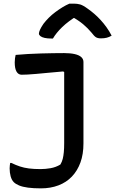

<svg xmlns="http://www.w3.org/2000/svg" viewBox="-20 -836 640 1056"><path d="M333 -544Q367 -544 391 -538.5Q415 -533 427 -522Q439 -511 439 -495Q439 -445 439 -400.5Q439 -356 439 -313.5Q439 -271 439 -228.5Q439 -186 439 -141Q439 -96 439 -47Q439 12 422.5 57.5Q406 103 375.5 135Q345 167 301.5 183.5Q258 200 205 200Q164 200 134 196Q104 192 85 184Q66 176 56 166Q44 154 38.5 133.5Q33 113 33 90Q33 82 34 74Q35 66 36 60H42Q67 72 89.5 79.5Q112 87 139 90.5Q166 94 203 94Q230 94 258.5 89Q287 84 312 69Q321 54 325 38Q329 22 331 1Q333 -20 333 -50Q333 -105 333 -152Q333 -199 333 -245Q333 -291 333 -338Q333 -385 333 -440L327 -443Q280 -439 243.5 -435.5Q207 -432 179 -429.5Q151 -427 131.5 -426Q112 -425 99 -425Q81 -425 71 -442Q61 -459 61 -493Q61 -505 62.5 -515.5Q64 -526 66 -534Q98 -537 134 -539Q170 -541 205 -542Q240 -543 273 -543.5Q306 -544 333 -544ZM362 -816Q368 -816 373 -816Q378 -816 386 -816Q405 -816 421 -811.5Q437 -807 464 -787Q481 -775 498.5 -760Q516 -745 533 -726.5Q550 -708 565.5 -686.5Q581 -665 594 -640Q581 -632 567 -628.5Q553 -625 535 -625Q518 -625 508 -631Q498 -637 483 -657Q463 -681 437 -703Q411 -725 364 -751L420 -737H354L409 -752Q355 -719 322 -687Q289 -655 271 -624H265Q241 -624 225.5 -627.5Q210 -631 202 -637.5Q194 -644 194 -651Q194 -659 200 -672.5Q206 -686 219 -705Q232 -722 248.5 -738.5Q265 -755 284.5 -769.5Q304 -784 323.5 -796Q343 -808 362 -816Z"/></svg>

Font: Recursive Monospace Casual Medium
Style: Regular
Weight: 500
Version: Version 1.047